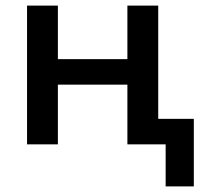

<svg xmlns="http://www.w3.org/2000/svg" viewBox="-20 -515 732 685"><path d="M571 150V0H489.5V-91H671.5V150ZM76.5 0V-495H186.5V-304H434.5V-495H544.5V0H434.5V-213H186.5V0Z"/></svg>

Font: Geologica Roman
Style: Regular
Weight: 400
Designer: Sindre Bremnes, Frode Helland
Foundry: Monokrom Skriftforlag AS
Version: Version 1.010;gftools[0.9.28]